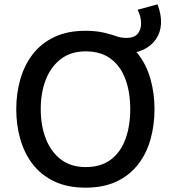

<svg xmlns="http://www.w3.org/2000/svg" viewBox="-20 -855 808 886"><path d="M554 -608 468 -624V-701Q493 -697 515 -688.5Q537 -680 564 -680Q600 -680 616 -700Q632 -720 631 -750.5Q630 -781 615 -810L707 -835Q725 -787 723 -746Q721 -705 699.5 -674Q678 -643 641 -625.5Q604 -608 554 -608ZM375 11Q292 11 231.5 -17.5Q171 -46 132 -96Q93 -146 74 -212Q55 -278 55 -351Q55 -424 74 -490Q93 -556 132 -606Q171 -656 231.5 -684.5Q292 -713 375 -713Q458 -713 518 -684.5Q578 -656 617 -606Q656 -556 674.5 -490Q693 -424 693 -351Q693 -278 674.5 -212Q656 -146 617 -96Q578 -46 518 -17.5Q458 11 375 11ZM375 -84Q446 -84 491.5 -118.5Q537 -153 559 -213.5Q581 -274 581 -351Q581 -429 559 -489Q537 -549 491.5 -583.5Q446 -618 375 -618Q308 -618 262 -583.5Q216 -549 192 -489Q168 -429 168 -351Q168 -274 192 -213.5Q216 -153 262 -118.5Q308 -84 375 -84Z"/></svg>

Font: Inclusive Sans Medium
Style: Regular
Weight: 500
Designer: Olivia King
Foundry: Olivia King
Version: Version 2.004